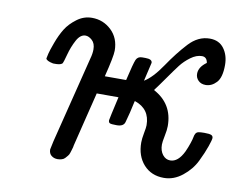

<svg xmlns="http://www.w3.org/2000/svg" viewBox="-59 -540 764 620"><g transform="rotate(10 323.0 -229.5)"><path d="M73.2 -309.1Q74.2 -314.9 76.7 -325.4Q79.1 -335.9 89.1 -363Q99.1 -390.1 111.6 -410.2Q124 -430.2 146.5 -447Q168.9 -463.9 195.8 -463.9Q232.9 -463.9 259.5 -438.5Q286.1 -413.1 286.1 -372.1Q286.1 -353 269 -285.2H338.9Q352.1 -342.3 357.4 -354.2Q362.8 -366.2 377 -366.2H388.2Q410.2 -366.2 410.2 -354Q410.2 -352.1 396 -293Q422.9 -309.1 452.9 -353.5Q482.9 -397.9 513.4 -430.9Q543.9 -463.9 582 -463.9Q612.8 -463.9 628.9 -441.9Q645 -419.9 645 -388.2Q645 -347.2 629.4 -330.6Q613.8 -314 594.2 -314Q579.1 -314 570.1 -323Q561 -332 561 -345.2Q561 -367.2 585.9 -384.8Q583 -403.8 566.9 -403.8Q548.8 -403.8 530 -389.9Q511.2 -376 498.5 -359.4Q485.8 -342.8 465.3 -313.5Q444.8 -284.2 433.1 -269Q497.1 -234.9 497.1 -162.1Q497.1 -148.9 492.9 -128.9Q488.8 -108.9 488.8 -100.1Q488.8 -80.1 498.8 -67.1Q508.8 -54.2 523.9 -54.2Q549.8 -54.2 567.9 -91.8Q574.7 -106.9 579.3 -120.8Q584 -134.8 585 -141.4Q585.9 -147.9 588.9 -153.1Q591.8 -158.2 597.9 -159.7Q604 -161.1 617.2 -161.1Q634.3 -161.1 640.1 -158.4Q646 -155.8 646 -148.9Q646 -143.1 638.4 -121.1Q630.9 -99.1 616.5 -69.6Q602.1 -40 574 -17.6Q545.9 4.9 513.2 4.9Q472.2 4.9 447 -22.9Q421.9 -50.8 421.9 -95.2Q421.9 -107.4 425.5 -126.2Q429.2 -145 429.2 -152.8Q429.2 -206.1 378.9 -223.1L377.9 -222.2Q369.1 -180.2 360.8 -151.9Q356.9 -135.7 333 -136.2Q316.9 -136.2 312 -138.2Q307.1 -140.1 307.1 -147.9Q307.1 -150.9 324.2 -226.1H252.9Q251 -218.3 248 -206.1Q245.1 -193.8 234.1 -149.9Q223.1 -106 209 -47.9L208 -42Q206.1 -35.2 205.1 -32Q204.1 -28.8 202.1 -22.5Q200.2 -16.1 196.5 -12Q192.9 -7.8 189 -3.4Q185.1 1 178.5 2.9Q171.9 4.9 165 4.9Q152.8 4.9 144.5 -2Q136.2 -8.8 136.2 -22Q136.2 -22.9 142.1 -49.8L212.9 -333Q217.8 -350.1 217.8 -363.8Q217.8 -383.8 206.8 -393.8Q195.8 -403.8 185.1 -403.8Q168 -403.8 156 -381.3Q144 -358.9 137 -332.5Q129.9 -306.2 127.9 -303.2Q123 -297.4 107.9 -296.9H97.2Q75.2 -301.3 73.2 -309.1Z"/></g></svg>

Font: CMU Concrete
Style: Italic
Weight: 500
Italic angle: -14.04°
Version: Version 0.7.0